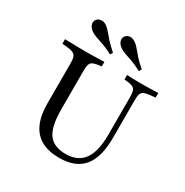

<svg xmlns="http://www.w3.org/2000/svg" viewBox="-176 -904 1018 1057"><g transform="rotate(30 333.0 -375.5)"><path d="M138.7 -369.4V-472.6Q138.7 -497.6 133.9 -510.9Q129 -524.2 114.9 -530.6Q100.8 -537.1 74.2 -539.5L46 -541.9V-571Q60.5 -571 80.6 -570.2Q100.8 -569.4 124.2 -569Q147.6 -568.5 171 -568.5H179.8H186.3Q207.3 -568.5 227.4 -569Q247.6 -569.4 265.3 -570.2Q283.1 -571 296 -571V-541.9L275.8 -539.5Q241.1 -534.7 231 -522.2Q221 -509.7 221 -472.6V-369.4ZM343.5 11.3Q275.8 11.3 230.2 -13.7Q184.7 -38.7 161.7 -89.5Q138.7 -140.3 138.7 -216.1V-369.4H221V-226.6Q221 -118.5 254 -71.8Q287.1 -25 363.7 -25Q441.1 -25 478.2 -76.6Q515.3 -128.2 515.3 -234.7V-369.4H546V-231.5Q546 -108.1 496.4 -48.4Q446.8 11.3 343.5 11.3ZM515.3 -369.4V-472.6Q515.3 -509.7 506 -523Q496.8 -536.3 460.5 -540.3L440.3 -541.9V-571Q455.6 -570.2 480.6 -569.4Q505.6 -568.5 529.8 -568.5Q550 -568.5 570.2 -569Q590.3 -569.4 608.5 -570.2Q626.6 -571 638.7 -571V-541.9L608.1 -538.7Q582.3 -536.3 568.5 -530.2Q554.8 -524.2 550.4 -510.9Q546 -497.6 546 -472.6V-369.4ZM302.4 -621.8Q266.9 -641.1 239.5 -650.4Q212.1 -659.7 191.9 -666.5Q171.8 -673.4 157.3 -683.9Q138.7 -697.6 133.5 -714.5Q128.2 -731.5 137.9 -745.2Q146.8 -758.1 164.9 -760.9Q183.1 -763.7 202.4 -750Q216.9 -739.5 229.8 -723.4Q242.7 -707.3 262.1 -685.9Q281.5 -664.5 312.1 -637.9ZM485.5 -621.8Q449.2 -641.1 421.8 -650.8Q394.4 -660.5 374.2 -667.3Q354 -674.2 340.3 -683.9Q321.8 -697.6 316.5 -714.5Q311.3 -731.5 320.2 -745.2Q329.8 -758.9 348 -761.3Q366.1 -763.7 384.7 -750Q398.4 -741.1 411.7 -724.6Q425 -708.1 444.4 -686.3Q463.7 -664.5 495.2 -637.9Z"/></g></svg>

Font: Playfair 5pt SemiExpanded Light
Style: Regular
Weight: 400
Version: Version 2.203